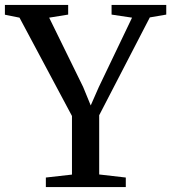

<svg xmlns="http://www.w3.org/2000/svg" viewBox="-34 -763 698 783"><path d="M259.5 -51V-290L45.5 -691L-14 -703V-743H244V-703.5L166.5 -691L305 -408.5L336 -333L368.5 -407L504.5 -691L421 -703.5V-743H644V-703.5L577 -692L370.5 -293V-51.5L479 -39V0H153V-39Z"/></svg>

Font: Merriweather 60pt
Style: Regular
Weight: 400
Version: Version 2.100